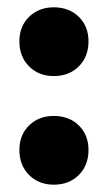

<svg xmlns="http://www.w3.org/2000/svg" viewBox="-20 -497 295 525"><path d="M222 -384Q222 -342 195.5 -315.5Q169 -289 127 -289Q86 -289 59.5 -315.5Q33 -342 33 -384Q33 -425 59.5 -451Q86 -477 127 -477Q169 -477 195.5 -451Q222 -425 222 -384ZM222 -87Q222 -45 195.5 -18.5Q169 8 127 8Q86 8 59.5 -18.5Q33 -45 33 -87Q33 -128 59.5 -154Q86 -180 127 -180Q169 -180 195.5 -154Q222 -128 222 -87Z"/></svg>

Font: Gontserrat ExtraBold
Style: Regular
Weight: 800
Designer: Julieta Ulanovsky
Foundry: Julieta Ulanovsky
Version: Version 6.001